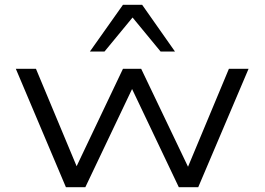

<svg xmlns="http://www.w3.org/2000/svg" viewBox="-20 -781 1104 801"><path d="M255 0 46 -494H130L302 -82H297L493 -494H569L766 -82H763L935 -494H1017L807 0H726L528 -416H534L336 0ZM355 -566 493 -761H573L710 -566H650L533 -708L416 -566Z"/></svg>

Font: Nunito Sans 7pt Expanded Light
Style: Regular
Weight: 300
Width: 7
Designer: Vernon Adams
Foundry: Vernon Adams
Version: Version 3.101;gftools[0.9.27]